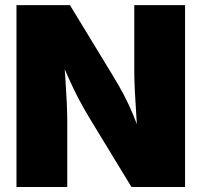

<svg xmlns="http://www.w3.org/2000/svg" viewBox="-20 -748 806 768"><path d="M45.9 0V-727.5H259.8L433.6 -441.9Q455.1 -406.7 474.4 -370.4Q493.7 -334 512.2 -290Q530.8 -246.1 549.3 -189.5L531.7 -183.6Q529.3 -223.1 525.9 -274.9Q522.5 -326.7 519.8 -376.7Q517.1 -426.8 517.1 -460.9V-727.5H720.2V0H505.9L344.2 -265.6Q317.9 -308.6 297.1 -347.7Q276.4 -386.7 256.6 -430.9Q236.8 -475.1 211.9 -531.7L234.4 -533.2Q238.3 -481.9 241.7 -431.2Q245.1 -380.4 247.1 -337.4Q249 -294.4 249 -265.6V0Z"/></svg>

Font: Inter 16pt Black
Style: Regular
Weight: 900
Version: Version 4.001;git-66647c0bb